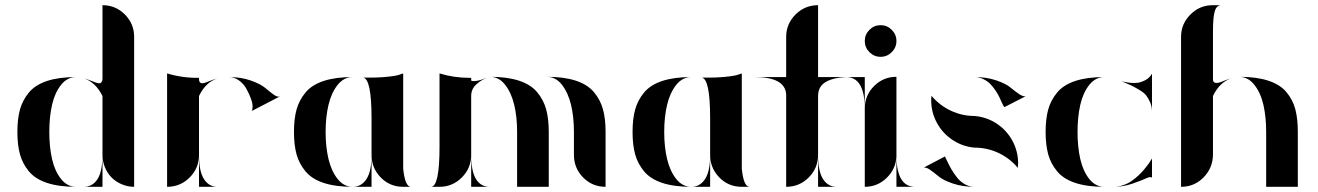

<svg xmlns="http://www.w3.org/2000/svg" viewBox="-20 -720 5078 740"><path d="M375 -700Q426 -700 461.5 -664Q497 -628 497 -578V0Q473 0 450 -9.5Q427 -19 410.5 -35.5Q394 -52 384.5 -75Q375 -98 375 -123V-350Q348 -404 303 -418Q321 -413 336 -407Q349 -401 358 -399.5Q367 -398 370 -402Q373 -406 374 -409Q375 -412 375 -418ZM303 0Q337 0 356 -30Q375 -60 375 -123V0ZM274 -423Q239 -423 215 -392.5Q191 -362 180.5 -315.5Q170 -269 170 -211.5Q170 -154 180.5 -107.5Q191 -61 215 -30.5Q239 0 274 0Q207 0 161.5 -15Q116 -30 91.5 -59.5Q67 -89 57 -125Q47 -161 47 -211.5Q47 -262 57 -298Q67 -334 91.5 -363.5Q116 -393 161.5 -408Q207 -423 274 -423Z M747 -122Q747 -60 766 -30Q785 0 818 0H747ZM786 -407Q800 -413 819 -418Q773 -404 747 -350V-123Q747 -72 711 -36Q675 0 624 0V-437Q684 -419 747 -420V-418Q747 -412 747.5 -409Q748 -406 751.5 -402Q755 -398 763.5 -399.5Q772 -401 786 -407ZM746 -390Q752 -392 760 -396ZM950 -292Q953 -295 953.5 -308.5Q954 -322 946.5 -341.5Q939 -361 929 -379Q919 -397 901 -410Q883 -423 863 -423Q909 -423 947 -409.5Q985 -396 1003 -380.5Q1021 -365 1036 -354.5Q1051 -344 1060 -349Z M1564 0H1531Q1481 -1 1446.5 -37Q1412 -73 1412 -123V-263Q1412 -418 1379 -421L1412 -420L1379 -421Q1433 -420 1472 -424Q1511 -428 1522 -433L1534 -437V-70Q1541 0 1564 0ZM1340 0Q1273 0 1227.5 -15Q1182 -30 1157.5 -59.5Q1133 -89 1123 -125Q1113 -161 1113 -211.5Q1113 -262 1123 -298Q1133 -334 1157.5 -363.5Q1182 -393 1227.5 -408Q1273 -423 1340 -423Q1305 -423 1281 -392.5Q1257 -362 1246 -315.5Q1235 -269 1235 -211.5Q1235 -154 1246 -107.5Q1257 -61 1281 -30.5Q1305 0 1340 0ZM1340 0Q1373 0 1392.5 -30Q1412 -60 1412 -122V0Z M1868 -424Q1935 -424 1980.5 -409Q2026 -394 2050.5 -364.5Q2075 -335 2085 -298.5Q2095 -262 2095 -212V0H1973V-212Q1973 -269 1962 -315.5Q1951 -362 1927 -393Q1903 -424 1868 -424ZM2087 -424Q2154 -424 2199.5 -409Q2245 -394 2269.5 -364.5Q2294 -335 2304 -298.5Q2314 -262 2314 -212V0Q2263 0 2227.5 -36Q2192 -72 2192 -123V-212Q2192 -269 2181 -315.5Q2170 -362 2146 -393Q2122 -424 2087 -424ZM1796 -123Q1796 0 1868 0H1796V-123Q1796 -72 1760 -36Q1724 0 1674 0H1641Q1674 0 1674 -154V-437Q1730 -420 1789 -420H1796V-411Q1796 -408 1802 -407.5Q1808 -407 1818 -408.5Q1828 -410 1839 -414Q1842 -415 1844 -416Q1849 -418 1857 -420Q1836 -413 1816 -395Q1796 -377 1796 -350Z M2869 0H2836Q2786 -1 2751.5 -37Q2717 -73 2717 -123V-263Q2717 -418 2684 -421L2717 -420L2684 -421Q2738 -420 2777 -424Q2816 -428 2827 -433L2839 -437V-70Q2846 0 2869 0ZM2645 0Q2578 0 2532.5 -15Q2487 -30 2462.5 -59.5Q2438 -89 2428 -125Q2418 -161 2418 -211.5Q2418 -262 2428 -298Q2438 -334 2462.5 -363.5Q2487 -393 2532.5 -408Q2578 -423 2645 -423Q2610 -423 2586 -392.5Q2562 -362 2551 -315.5Q2540 -269 2540 -211.5Q2540 -154 2551 -107.5Q2562 -61 2586 -30.5Q2610 0 2645 0ZM2645 0Q2678 0 2697.5 -30Q2717 -60 2717 -122V0Z M3133 -123Q3133 -60 3152 -30Q3171 0 3205 0H3133V-123Q3133 -72 3097 -36Q3061 0 3010 0V-356Q3006 -423 2888 -423H3010V-577Q3010 -628 3046 -664Q3082 -700 3133 -700V-423H3255Q3213 -423 3185 -414Q3157 -405 3145 -389Q3133 -373 3133 -351Z M3507 0H3435V-118Q3433 -69 3397.5 -34.5Q3362 0 3313 0V-302Q3313 -302 3313 -303Q3312 -423 3241 -423H3313V-304Q3314 -354 3349.5 -389Q3385 -424 3435 -424V-123Q3435 -122 3435 -119Q3436 0 3507 0ZM3417 -519Q3399 -501 3374 -501Q3349 -501 3331 -519Q3313 -537 3313 -562Q3313 -587 3331 -605Q3349 -623 3374 -623Q3399 -623 3417 -605Q3435 -587 3435 -562Q3435 -537 3417 -519Z M3736 -273Q3783 -269 3821.5 -243.5Q3860 -218 3882 -177.5Q3904 -137 3904 -90Q3904 -82 3903 -73Q3872 -110 3828.5 -130.5Q3785 -151 3736 -151Q3690 -155 3651.5 -180.5Q3613 -206 3591 -246.5Q3569 -287 3569 -334Q3569 -342 3570 -351Q3601 -314 3644.5 -293.5Q3688 -273 3736 -273ZM3851 -307Q3848 -310 3842.5 -322Q3837 -334 3831.5 -346Q3826 -358 3816 -372.5Q3806 -387 3795.5 -397.5Q3785 -408 3769 -415.5Q3753 -423 3736 -423Q3782 -423 3819 -410.5Q3856 -398 3873.5 -383.5Q3891 -369 3907 -358Q3923 -347 3933 -349ZM3622 -117Q3624 -113 3631.5 -97Q3639 -81 3647.5 -66.5Q3656 -52 3668.5 -36Q3681 -20 3698.5 -10Q3716 0 3737 0Q3690 0 3653 -12.5Q3616 -25 3598.5 -39.5Q3581 -54 3565.5 -65Q3550 -76 3540 -74Z M4302 -407Q4306 -406 4312 -404.5Q4318 -403 4334.5 -401Q4351 -399 4365 -401Q4379 -403 4395 -411.5Q4411 -420 4420 -436V-290Q4420 -310 4412.5 -326.5Q4405 -343 4397 -353Q4389 -363 4369.5 -374.5Q4350 -386 4339.5 -391Q4329 -396 4302 -407ZM4273 0Q4290 0 4308 -6Q4326 -12 4340 -21.5Q4354 -31 4367 -43Q4380 -55 4389.5 -66.5Q4399 -78 4406 -87.5Q4413 -97 4416 -103L4420 -109V-35Q4415 -41 4397 -32.5Q4379 -24 4344 -12Q4309 0 4273 0ZM4237 -423Q4202 -423 4178 -392.5Q4154 -362 4143.5 -315.5Q4133 -269 4133 -211.5Q4133 -154 4143.5 -107.5Q4154 -61 4178 -30.5Q4202 0 4237 0Q4170 0 4124.5 -15Q4079 -30 4054.5 -59.5Q4030 -89 4020 -125Q4010 -161 4010 -211.5Q4010 -262 4020 -298Q4030 -334 4054.5 -363.5Q4079 -393 4124.5 -408Q4170 -423 4237 -423Z M4694 -407H4693Q4708 -413 4726 -418Q4681 -404 4655 -350V-123Q4654 -72 4618.5 -36Q4583 0 4532 0V-578Q4532 -628 4568 -664Q4604 -700 4654 -700H4687Q4669 -700 4662 -677Q4655 -654 4655 -599V-413Q4656 -391 4694 -407ZM4756 -424Q4823 -424 4868.5 -409Q4914 -394 4938.5 -364.5Q4963 -335 4972.5 -298.5Q4982 -262 4982 -212V0H4860V-212Q4860 -269 4849.5 -315.5Q4839 -362 4814.5 -393Q4790 -424 4756 -424Z"/></svg>

Font: Oscilla
Style: Regular
Weight: 400
Designer: Ryan Lin
Version: Version 1.0